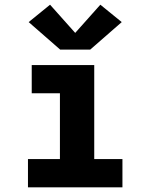

<svg xmlns="http://www.w3.org/2000/svg" viewBox="-20 -797 640 817"><path d="M99 0V-120H235V-400H115V-520H381V-120H501V0ZM364 -586H236L102 -703L193 -777L300 -657L407 -777L498 -703Z"/></svg>

Font: Iosevka Custom Heavy Extended
Style: Regular
Weight: 900
Width: 7
Monospace: yes
Designer: Belleve Invis
Foundry: Belleve Invis
Version: Version 11.2.4; ttfautohint (v1.8.4)